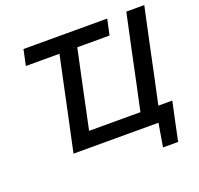

<svg xmlns="http://www.w3.org/2000/svg" viewBox="-145 -873 1229 1186"><g transform="rotate(-20 469.0 -280.0)"><path d="M729.5 153 755.5 0H197Q209.5 -58.5 221 -113Q232.5 -167.5 247 -234.5L294 -457Q303 -499.5 311 -536.8Q319 -574 326.5 -609.5H105.5L127.5 -713H678L655.5 -609.5H443.5Q436 -574 428.2 -536.8Q420.5 -499.5 411 -457L368 -253.5Q359 -210 351 -172.8Q343 -135.5 335.5 -99.5H673Q680.5 -135.5 688.5 -173Q696.5 -210.5 706 -253.5L752.5 -474.5Q767 -542 778.8 -597.5Q790.5 -653 803.5 -713H921.5Q908.5 -653 896.8 -597.5Q885 -542 870.5 -474.5L824 -253.5Q814.5 -210.5 806.5 -173Q798.5 -135.5 791 -99.5H882.5Q875.5 -68 868.8 -35.2Q862 -2.5 855 29Q848.5 59.5 842 90.8Q835.5 122 829 153Z"/></g></svg>

Font: Commissioner Medium
Style: Italic
Weight: 500
Italic angle: -12°
Designer: Kostas Bartsokas
Foundry: Kostas Bartsokas
Version: Version 1.000; ttfautohint (v1.8.3)